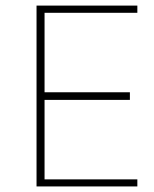

<svg xmlns="http://www.w3.org/2000/svg" viewBox="-20 -670 555 690"><path d="M473.6 -25.4H140.1V-311H446.8V-338.4H140.1V-624H473.6V-649.9H111.3V0H473.6Z"/></svg>

Font: Estedad-FD-VF Thin
Style: Regular
Weight: 100
Designer: Amin Abedi
Version: Version 5.0